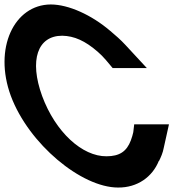

<svg xmlns="http://www.w3.org/2000/svg" viewBox="-190 -790 821 860"><path d="M407 -198 411.1 -233H566.8L543.5 -128C539.6 -106 530.4 -85 522.3 -69H521.3C492.6 2 425.7 51 338.6 50C174.6 50 -61 -145 -141.3 -360C-220.2 -574 -126.6 -769 37.1 -770C117 -770 220.2 -723 303.3 -652L304.6 -651C324.9 -634 351.4 -611 371.5 -589L467.8 -485H314.7L284.5 -521C272.5 -535 261.6 -546 247.9 -558C191.6 -607 142.6 -629 88.7 -630C-21.8 -630 -59.8 -521 -1.3 -360C58.5 -198 178.6 -89 287 -90C345.7 -90 377.5 -112 396 -161C401 -175 404.6 -186 407 -198Z"/></svg>

Font: Nordica Plus
Style: NordicaClassicRgCondOpObl
Weight: 500
Version: Version 1.01